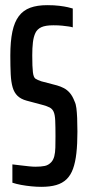

<svg xmlns="http://www.w3.org/2000/svg" viewBox="-20 -716 338 744"><path d="M140 8Q122 8 101.5 6Q81 4 62 0.5Q43 -3 28 -8V-79Q45 -77 61.5 -75Q78 -73 92.5 -71.5Q107 -70 117 -70Q139 -70 153.5 -73Q168 -76 179 -88Q187 -97 190.5 -111Q194 -125 194.5 -144.5Q195 -164 195 -187Q195 -226 194 -248.5Q193 -271 188 -282.5Q183 -294 172.5 -299.5Q162 -305 143 -310L83 -326Q61 -332 48 -344.5Q35 -357 29 -377.5Q23 -398 21.5 -428.5Q20 -459 20 -501Q20 -556 28 -593.5Q36 -631 53 -653.5Q70 -676 97 -686Q124 -696 163 -696Q190 -696 210 -693.5Q230 -691 243 -688Q256 -685 262 -683V-610Q256 -612 245.5 -613.5Q235 -615 221 -616.5Q207 -618 187 -618Q156 -618 140 -610.5Q124 -603 117 -588Q110 -573 107.5 -551.5Q105 -530 105 -502Q105 -456 107.5 -436Q110 -416 117.5 -411Q125 -406 140 -401L201 -385Q215 -381 227.5 -374.5Q240 -368 250.5 -356Q261 -344 269 -323Q274 -313 276 -297Q278 -281 279 -258.5Q280 -236 280 -206Q280 -158 276 -122.5Q272 -87 263 -62Q254 -37 238 -21.5Q222 -6 198 1Q174 8 140 8Z"/></svg>

Font: Saira UltraCondensed SemiBold
Style: Regular
Weight: 600
Width: 1
Designer: Hector Gatti with collaboration of the Omnibus-Type team
Foundry: Omnibus-Type
Version: Version 1.101